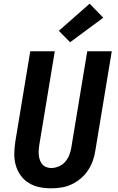

<svg xmlns="http://www.w3.org/2000/svg" viewBox="-20 -1013 640 1041"><path d="M257 8Q224 8 193 1.5Q162 -5 136 -21Q110 -37 92 -62Q74 -87 65.5 -117Q57 -147 57.5 -179.5Q58 -212 63 -245L144 -735H277L193 -227Q191 -213 190 -199Q189 -185 190.5 -171Q192 -157 196.5 -144.5Q201 -132 209.5 -122Q218 -112 231 -107Q244 -102 258 -102Q278 -102 299 -111Q320 -120 334 -136.5Q348 -153 356 -173.5Q364 -194 367 -215L453 -735H586L497 -197Q493 -169 483.5 -142Q474 -115 457.5 -90Q441 -65 418 -45.5Q395 -26 368.5 -13.5Q342 -1 313.5 3.5Q285 8 257 8ZM360 -784 299 -846 466 -993 540 -917Z"/></svg>

Font: Iosevka XBd Ex Obl
Style: Regular
Weight: 800
Width: 7
Italic angle: -9°
Monospace: yes
Designer: Belleve Invis
Foundry: Belleve Invis
Version: Version 32.5.0; ttfautohint (v1.8.4)